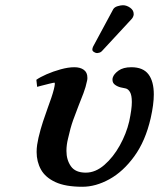

<svg xmlns="http://www.w3.org/2000/svg" viewBox="-20 -702 608 734"><path d="M450 -682Q464 -682 477.5 -672.5Q491 -663 491 -649V-645Q489 -635 482 -628L369 -506Q365 -502 359.5 -500.5Q354 -499 351 -499Q346 -499 339.5 -503Q333 -507 333 -512Q333 -518 336 -524L413 -667Q418 -675 430 -678.5Q442 -682 450 -682ZM556 -250Q536 -163 493.5 -104.5Q451 -46 398.5 -17Q346 12 295 12Q230 12 191.5 -6Q153 -24 136.5 -54Q120 -84 120 -121Q120 -135 122 -148.5Q124 -162 127 -175Q135 -209 144.5 -237.5Q154 -266 163 -291Q170 -310 176 -327.5Q182 -345 186 -361Q192 -386 188 -386Q185 -386 168.5 -382Q152 -378 137 -374Q122 -370 122 -370L119 -397Q133 -407 158 -418Q183 -429 212 -437Q241 -445 264 -445Q287 -445 300.5 -435Q314 -425 314 -406Q314 -403 314 -400Q314 -397 313 -394Q308 -369 299 -345.5Q290 -322 280 -297Q270 -272 259.5 -242.5Q249 -213 240 -172Q234 -148 234 -125Q234 -91 251 -66.5Q268 -42 308 -42Q345 -42 379 -71.5Q413 -101 438 -146Q463 -191 474 -238Q479 -262 481.5 -280Q484 -298 484 -312Q484 -338 477 -350Q470 -362 460 -364Q453 -365 441 -368Q429 -371 419.5 -378Q410 -385 410 -397Q410 -402 411 -405Q415 -419 433 -432Q451 -445 482 -445Q527 -445 547.5 -418Q568 -391 568 -341Q568 -303 556 -250Z"/></svg>

Font: Libertinus Serif SemiBold
Style: Italic
Weight: 600
Italic angle: -11.5°
Designer: Philipp H. Poll, Khaled Hosny
Foundry: Caleb Maclennan
Version: Version 7.051;RELEASE